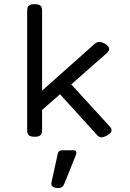

<svg xmlns="http://www.w3.org/2000/svg" viewBox="-20 -666 640 942"><path d="M527.3 -26.9Q527.3 -13.7 506.8 -2.4Q489.3 7.8 477.5 7.8Q466.8 7.8 458 -1.5L274.4 -203.6L186.5 -126.5V-26.9Q186.5 -9.8 178.5 -2.4Q170.4 4.9 150.4 4.9H149.4Q129.4 4.9 121.3 -2.4Q113.3 -9.8 113.3 -26.9V-613.8Q113.3 -630.9 121.3 -638.2Q129.4 -645.5 149.4 -645.5H150.4Q170.4 -645.5 178.5 -638.2Q186.5 -630.9 186.5 -613.8V-221.2L444.8 -451.2Q455.1 -460 467.8 -460Q480.5 -460 495.1 -451.2Q515.6 -439 515.6 -425.3Q515.6 -415.5 505.4 -406.7L329.6 -252L517.6 -46.4Q527.3 -35.6 527.3 -26.9ZM354.5 84Q354.5 89.8 351.6 96.2L294.4 238.3Q287.1 256.8 265.6 256.8Q260.3 256.8 257.3 256.3Q231.9 252.9 231.9 234.9Q231.9 232.9 232.9 227.1L263.7 86.9Q267.6 71.3 284.2 71.3H340.8Q354.5 71.3 354.5 84Z"/></svg>

Font: Courier Prime Code
Style: Regular
Weight: 400
Designer: Alan Dague-Greene
Foundry: Quote-Unquote Apps
Version: Version 3.0318